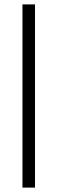

<svg xmlns="http://www.w3.org/2000/svg" viewBox="-20 -686 261 872"><path d="M82 166V-666H139V166Z"/></svg>

Font: Kreon Light Light
Style: Regular
Weight: 300
Version: Version 2.002